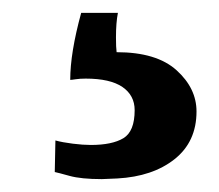

<svg xmlns="http://www.w3.org/2000/svg" viewBox="-20 -20 340 298"><path d="M160 38Q160 54 161 61Q223 61 254 89Q285 117 285 153Q285 200 251 227Q217 254 162 257L138 258Q106 258 88 253Q70 248 65 247L66 198Q77 201 93 203Q109 205 121 205Q154 205 171.5 194.5Q189 184 189 151Q189 128 170 115Q151 102 113 102Q104 102 97.5 103Q91 104 89 104Q89 62 106 0H163Q160 15 160 38Z"/></svg>

Font: Martel DemiBold
Style: Regular
Weight: 600
Designer: Dan Reynolds
Foundry: Dan Reynolds
Version: Version 1.001; ttfautohint (v1.1) -l 5 -r 5 -G 72 -x 0 -D la